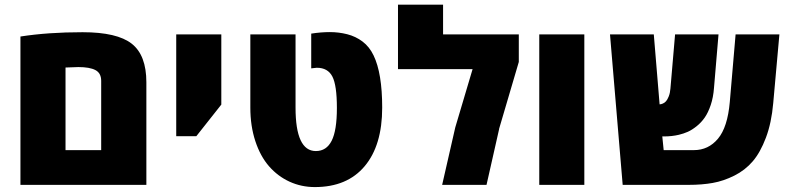

<svg xmlns="http://www.w3.org/2000/svg" viewBox="-20 -777 3331 807"><path d="M65.9 0V-623.5Q182.1 -641.6 327.1 -641.6Q472.2 -641.6 533.7 -593.3Q595.2 -544.9 595.2 -431.2V0ZM405.3 -146V-437Q405.3 -469.7 381.1 -482.4Q356.9 -495.1 309.6 -495.1L255.4 -493.2V-146Z M720.7 -204.6V-632.3H910.2V-337.4L805.2 -204.6Z M1288.1 -635.7Q1329.1 -642.1 1366.5 -642.1Q1403.8 -642.1 1439.5 -633.1Q1475.1 -624 1503.9 -602.3Q1532.7 -580.6 1550.3 -543.9Q1586.4 -469.2 1586.4 -324.7Q1586.4 -166 1512.7 -78.4Q1439 9.3 1303.2 9.3Q1246.6 9.3 1197 -13.4Q1147.5 -36.1 1110.8 -78.1Q1074.2 -120.1 1053.2 -183.8Q1032.2 -247.6 1032.2 -324.7V-632.3H1222.2V-324.7Q1222.2 -142.1 1307.6 -142.1Q1352.1 -142.1 1374 -185.3Q1396 -228.5 1396 -323.5Q1396 -418.5 1377 -455.3Q1357.9 -492.2 1311.5 -492.2L1288.1 -489.7Z M1842.3 -632.3H2160.6V-516.6L2077.6 -234.9L2078.1 -235.4L2024.9 0H1838.4L1893.6 -241.7L1966.3 -486.3H1652.8V-757.3H1842.3Z M2436 0H2246.6V-632.3H2436Z M2874.5 0H2597.2L2543.9 -632.3H2728L2752.4 -338.4Q2758.3 -338.4 2766.1 -341.8Q2773.9 -345.2 2779.5 -351.6Q2785.2 -357.9 2790.8 -371.8Q2796.4 -385.7 2797.9 -404.8L2817.4 -632.3H3000L2981 -407.2Q2978 -367.7 2967.3 -335.7Q2956.5 -303.7 2942.1 -283Q2927.7 -262.2 2908.2 -246.6Q2888.7 -231 2871.1 -223.1Q2853.5 -215.3 2833 -210.4Q2803.7 -203.6 2771.5 -203.6H2763.7L2769.5 -146H2896.5Q2957.5 -146 2997.8 -194.1Q3038.1 -242.2 3047.4 -348.1L3071.8 -632.3H3255.9L3230 -343.8Q3222.7 -260.3 3199.2 -198.2Q3175.8 -136.2 3143.8 -98.9Q3111.8 -61.5 3066.4 -38.8Q3021 -16.1 2975.8 -8.1Q2930.7 0 2874.5 0Z"/></svg>

Font: Open Sans Hebrew Extra Bold
Style: Regular
Weight: 800
Foundry: Ascender Corporation, Yanek Iontef
Version: Version 2.001;PS 002.001;hotconv 1.0.70;makeotf.lib2.5.58329